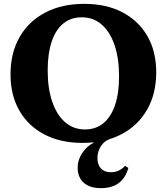

<svg xmlns="http://www.w3.org/2000/svg" viewBox="-20 -726 866 997"><path d="M408 16Q294.8 16 210.8 -27.7Q126.8 -71.4 80.7 -151.4Q34.6 -231.4 34.6 -339.6Q34.6 -451.6 81.9 -533.8Q129.2 -616 215.3 -661Q301.4 -706 417.8 -706Q532 -706 615.5 -662.3Q699 -618.6 745.1 -539.1Q791.2 -459.6 791.2 -350.4Q791.2 -239.2 743.9 -156.6Q696.6 -74 610.9 -29Q525.2 16 408 16ZM503 251Q446.4 251 414.8 222.8Q383.2 194.6 383.2 143.8Q383.2 105.2 406.4 69.5Q429.6 33.8 465.4 15.8V-22.4L550.6 -23.2V-4.2Q521.6 5.8 503.8 33.3Q486 60.8 486 95Q486 129.6 504.4 149Q522.8 168.4 555.6 168.4Q577.4 168.4 595.6 160.2Q613.8 152 629.4 135.2L646.6 146Q631.2 199.4 595.8 225.2Q560.4 251 503 251ZM421.2 -53.8Q477.4 -53.8 517.1 -86.5Q556.8 -119.2 577.5 -180.6Q598.2 -242 598.2 -329.4Q598.2 -424.2 574.5 -492.8Q550.8 -561.4 507.7 -598.8Q464.6 -636.2 404.6 -636.2Q348.4 -636.2 308.7 -603.9Q269 -571.6 248.3 -509.8Q227.6 -448 227.6 -360.6Q227.6 -266.8 251.3 -197.7Q275 -128.6 318.5 -91.2Q362 -53.8 421.2 -53.8Z"/></svg>

Font: Platypi Light
Style: Regular
Weight: 300
Designer: David Sargent
Foundry: Bolt Cutter Type
Version: Version 1.200